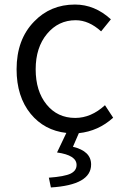

<svg xmlns="http://www.w3.org/2000/svg" viewBox="-20 -574 546 845"><path d="M195 208Q264 203 291 190Q317 177 317 152Q317 109 231 97L272 11Q175 0 115 -73Q53 -149 53 -269Q53 -400 130 -479Q202 -554 310 -554Q397 -554 468 -489L425 -436Q371 -485 313 -485Q237 -485 187 -425Q137 -365 137 -269Q137 -173 185 -114Q233 -55 311 -55Q381 -55 442 -111L478 -56Q413 3 327 12L301 72Q381 91 381 150Q381 240 204 251Z"/></svg>

Font: Source Han Sans CN Normal
Style: Regular
Weight: 350
Designer: Ryoko NISHIZUKA 西塚涼子 (kana, bopomofo & ideographs); Paul D. Hunt (Latin, Greek & Cyrillic); Sandoll Communications 산돌커뮤니
Foundry: Adobe
Version: Version 2.004;hotconv 1.0.118;makeotfexe 2.5.65603